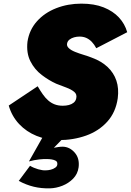

<svg xmlns="http://www.w3.org/2000/svg" viewBox="-20 -740 719 1055"><path d="M187 -266 28 -160Q45 -101 85 -58.5Q125 -16 180.5 6.5Q236 29 300 30Q383 30 453 5Q523 -20 569.5 -71.5Q616 -123 627 -200Q634 -254 619.5 -297Q605 -340 571 -372Q537 -404 485 -423Q465 -431 440 -438.5Q415 -446 392.5 -455Q370 -464 357.5 -476Q345 -488 349 -503Q352 -515 362.5 -523Q373 -531 387.5 -535Q402 -539 417 -539Q438 -539 454.5 -531.5Q471 -524 484.5 -510Q498 -496 509 -475L679 -563Q666 -609 633.5 -644Q601 -679 549.5 -699.5Q498 -720 427 -720Q353 -720 289 -695Q225 -670 183 -623Q141 -576 131 -511Q124 -449 147 -403.5Q170 -358 209.5 -328Q249 -298 289 -280Q317 -269 344 -259Q371 -249 387.5 -235.5Q404 -222 399 -200Q396 -185 385 -176Q374 -167 358.5 -163Q343 -159 325 -159Q300 -159 280.5 -166.5Q261 -174 245 -188Q229 -202 215 -222Q201 -242 187 -266ZM257 -62 139 147Q168 139 195.5 136Q223 133 239 134Q250 134 263.5 136Q277 138 286.5 143.5Q296 149 295 162Q295 173 284 181Q273 189 258.5 192.5Q244 196 231 196Q214 197 189.5 190Q165 183 145 171L83 254Q124 276 165.5 286Q207 296 254 295Q289 294 323 280.5Q357 267 382 241.5Q407 216 412 179Q418 130 390.5 98.5Q363 67 325 66Q312 66 299.5 68Q287 70 276 72L401 -56Z"/></svg>

Font: Jost Black
Style: Italic
Weight: 900
Italic angle: -5°
Version: Version 3.710